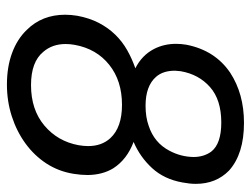

<svg xmlns="http://www.w3.org/2000/svg" viewBox="-105 -607 724 554"><g transform="rotate(90 257.0 -330.0)"><path d="M224 12Q173 12 133 -2.8Q93 -17.5 66.5 -45Q22.5 -89 22.5 -156Q22.5 -173 25.5 -191Q32 -226 46 -253Q60 -280 80 -300.5Q100 -321 124.8 -335Q149.5 -349 177 -358.5Q139.5 -377.5 121.5 -412Q106.5 -441 106.5 -476Q106.5 -490.5 109 -505.5Q125 -588 189.5 -632Q250.5 -672 334.5 -672Q424 -672 472 -629Q510.5 -591.5 510.5 -533Q510.5 -515.5 506.5 -494.5Q497 -441.5 465 -406.8Q433 -372 389.5 -353.5Q440 -334.5 465.5 -295Q484.5 -264 485 -221Q485 -202 481.5 -180Q474.5 -137 451.8 -102Q429 -67 394 -41.5Q359 -16 315.5 -2Q272 12 224 12ZM285 -388Q318 -388 343 -397Q392 -413 415 -457Q432.5 -490 433 -526.5Q433 -556 417.5 -577.5Q395 -606.5 333.5 -606.5Q268 -606.5 231.2 -574Q194.5 -541.5 185.5 -489.5L184 -473Q184 -438.5 201.5 -418.5Q228 -388 285 -388ZM225.5 -57.5Q296.5 -57.5 342.2 -96Q388 -134.5 399 -195Q401.5 -209.5 401.5 -222.5Q401.5 -261.5 378.5 -286.5Q347.5 -320 282.5 -320Q213 -320 167 -283.2Q121 -246.5 109.5 -184Q107 -170.5 107 -157.5Q107 -119 129.5 -93Q158.5 -57.5 225.5 -57.5Z"/></g></svg>

Font: Lucymar Sans
Style: Italic
Weight: 400
Italic angle: -10°
Foundry: The League of Moveable Type (original font) / Main changes by Cristiano Sobral with portions from Mirco Monsees
Version: Version 2.00;August 30, 2020;FontCreator 13.0.0.2681 64-bit